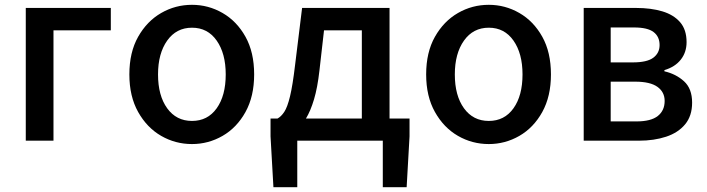

<svg xmlns="http://www.w3.org/2000/svg" viewBox="-20 -584 2934 797"><path d="M87 0V-551H440V-458H202V0Z M777 14Q708 14 649 -20Q590 -54 553.5 -119Q517 -184 517 -275Q517 -367 553.5 -431.5Q590 -496 649 -530Q708 -564 777 -564Q845 -564 904 -530Q963 -496 999 -431.5Q1035 -367 1035 -275Q1035 -184 999 -119Q963 -54 904 -20Q845 14 777 14ZM777 -82Q842 -82 879.5 -134.5Q917 -187 917 -275Q917 -362 879.5 -415.5Q842 -469 777 -469Q712 -469 674 -415.5Q636 -362 636 -275Q636 -187 674 -134.5Q712 -82 777 -82Z M1214 0V193H1115L1103 -18V-92H1132Q1147 -100 1160 -119.5Q1173 -139 1184 -184.5Q1195 -230 1205 -315L1234 -551H1597V-92H1680V-18L1668 193H1569V0ZM1250 -92H1482V-458H1325L1306 -291Q1298 -220 1283.5 -171.5Q1269 -123 1250 -92Z M2009 14Q1940 14 1881 -20Q1822 -54 1785.5 -119Q1749 -184 1749 -275Q1749 -367 1785.5 -431.5Q1822 -496 1881 -530Q1940 -564 2009 -564Q2077 -564 2136 -530Q2195 -496 2231 -431.5Q2267 -367 2267 -275Q2267 -184 2231 -119Q2195 -54 2136 -20Q2077 14 2009 14ZM2009 -82Q2074 -82 2111.5 -134.5Q2149 -187 2149 -275Q2149 -362 2111.5 -415.5Q2074 -469 2009 -469Q1944 -469 1906 -415.5Q1868 -362 1868 -275Q1868 -187 1906 -134.5Q1944 -82 2009 -82Z M2403 0V-551H2621Q2682 -551 2729 -537Q2776 -523 2803 -492Q2830 -461 2830 -409Q2830 -367 2806 -336.5Q2782 -306 2738 -293V-288Q2786 -277 2819.5 -246.5Q2853 -216 2853 -158Q2853 -103 2824 -68Q2795 -33 2745 -16.5Q2695 0 2632 0ZM2515 -325H2607Q2666 -325 2692 -344.5Q2718 -364 2718 -397Q2718 -432 2693 -451Q2668 -470 2612 -470H2515ZM2515 -80H2622Q2682 -80 2710.5 -102.5Q2739 -125 2739 -165Q2739 -202 2709 -223.5Q2679 -245 2617 -245H2515Z"/></svg>

Font: Source Han Sans TC Medium
Style: Regular
Weight: 500
Designer: Ryoko NISHIZUKA Ë•øÂ°öÊ∂ºÂ≠ê (kana, bopomofo & ideographs); Paul D. Hunt (Latin, Greek & Cyrillic); Sandoll Communicatio
Foundry: Adobe
Version: Version 2.004;hotconv 1.0.118;makeotfexe 2.5.65603